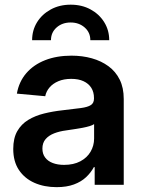

<svg xmlns="http://www.w3.org/2000/svg" viewBox="-20 -770 596 800"><path d="M215.8 9.8Q164.1 9.8 123.3 -8.3Q82.5 -26.4 58.8 -61.8Q35.2 -97.2 35.2 -149.4Q35.2 -194.3 52 -223.6Q68.8 -252.9 97.9 -270.5Q127 -288.1 163.8 -297.1Q200.7 -306.2 240.2 -310.5Q288.1 -315.9 316.9 -319.8Q345.7 -323.7 358.6 -332.3Q371.6 -340.8 371.6 -358.9V-361.8Q371.6 -386.2 360.4 -404.1Q349.1 -421.9 328.1 -431.6Q307.1 -441.4 276.9 -441.4Q246.1 -441.4 223.1 -431.6Q200.2 -421.9 186.3 -405.5Q172.4 -389.2 168.5 -369.1L50.3 -379.9Q59.1 -429.7 89.6 -465.1Q120.1 -500.5 168.2 -519.3Q216.3 -538.1 277.8 -538.1Q323.2 -538.1 362.5 -527.1Q401.9 -516.1 431.9 -494.1Q461.9 -472.2 478.8 -438.2Q495.6 -404.3 495.6 -357.4V0H374.5V-73.7H371.1Q358.9 -50.8 338.6 -31.7Q318.4 -12.7 288.1 -1.5Q257.8 9.8 215.8 9.8ZM247.1 -83Q286.6 -83 314.7 -97.9Q342.8 -112.8 357.4 -137.9Q372.1 -163.1 372.1 -192.9V-252.9Q366.2 -248.5 353.5 -244.6Q340.8 -240.7 324 -237.5Q307.1 -234.4 289.3 -231.7Q271.5 -229 255.4 -226.6Q228 -223.1 205.6 -214.4Q183.1 -205.6 169.9 -190.2Q156.7 -174.8 156.7 -150.9Q156.7 -128.9 168 -113.8Q179.2 -98.6 199.7 -90.8Q220.2 -83 247.1 -83ZM274.4 -750.5Q321.3 -750.5 357.4 -730.7Q393.6 -710.9 414.3 -677.5Q435.1 -644 435.1 -602.5H356.4Q356.4 -634.8 332.8 -655.5Q309.1 -676.3 274.4 -676.3Q239.3 -676.3 215.8 -655.5Q192.4 -634.8 192.4 -602.5H113.8Q113.8 -644 134.5 -677.5Q155.3 -710.9 191.7 -730.7Q228 -750.5 274.4 -750.5Z"/></svg>

Font: Inter 24pt SemiBold
Style: Regular
Weight: 600
Designer: Rasmus Andersson
Foundry: rsms
Version: Version 4.001;git-66647c0bb